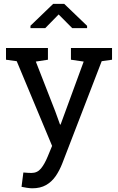

<svg xmlns="http://www.w3.org/2000/svg" viewBox="-20 -782 622 1015"><path d="M150.9 213.4Q139.6 213.4 121.6 210.7Q103.5 208 93.8 205.6L103.5 129.9Q111.8 130.9 126.5 131.6Q141.1 132.3 146.5 132.3Q177.2 132.3 196.5 108.9Q215.8 85.4 232.4 44.9L255.4 -10.7L68.4 -458.5L11.7 -466.3V-528.3H233.4V-466.3L169.4 -456.5L272.5 -192.4L297.4 -123.5H300.3L422.4 -456.5L355 -466.3V-528.3H572.3V-466.3L517.6 -458.5L309.6 81.1Q294.9 119.1 274.2 149.2Q253.4 179.2 223.4 196.3Q193.4 213.4 150.9 213.4ZM141.1 -633.3V-646L261.2 -761.7H319.3L440.4 -645.5V-633.3H361.8L290 -705.6L219.2 -633.3Z"/></svg>

Font: Roboto Slab LO
Style: Regular
Weight: 400
Designer: Google
Version: Version 2.000